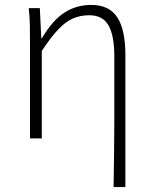

<svg xmlns="http://www.w3.org/2000/svg" viewBox="-20 -563 623 781"><path d="M442 198Q443 132 444 64.5Q445 -3 445 -70Q445 -137 445 -203Q445 -269 445 -334Q445 -418 421.5 -459.5Q398 -501 343 -501Q308 -501 278 -488.5Q248 -476 217.5 -444Q187 -412 150 -356V0H102V-396Q102 -428 101.5 -459Q101 -490 97 -530H142L148 -407H150Q194 -481 242.5 -512Q291 -543 351 -543Q424 -543 457 -492.5Q490 -442 490 -340V198Z"/></svg>

Font: Noto Sans JP ExtraLight
Style: Regular
Weight: 250
Designer: Ryoko NISHIZUKA  (kana, bopomofo & ideographs); Paul D. Hunt (Latin, Greek & Cyrillic); Sandoll Communications , Soo-you
Foundry: Adobe
Version: Version 2.004-H2;hotconv 1.0.118;makeotfexe 2.5.65603